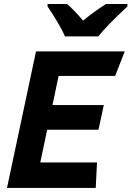

<svg xmlns="http://www.w3.org/2000/svg" viewBox="-20 -930 650 950"><path d="M453.6 0H14.6L158.2 -675.8H597.2L549.8 -554.2H270L239.7 -410.2H493.7L467.3 -288.1H213.4L179.2 -126H460ZM466.3 -750H301.3Q290.5 -776.4 265.1 -819.6Q239.7 -862.8 215.3 -897.9V-910.2H312Q342.8 -884.3 391.1 -828.1Q447.3 -874 504.4 -910.2H610.4V-897.9Q506.8 -801.3 466.3 -750Z"/></svg>

Font: Cadman
Style: Bold Italic
Weight: 700
Italic angle: -12°
Designer: Paul James MIller
Foundry: High-Logic / Made with FontCreator
Version: Version 2.114;March 28, 2021;FontCreator 13.0.0.2683 64-bit